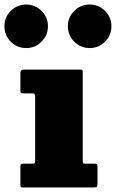

<svg xmlns="http://www.w3.org/2000/svg" viewBox="-70 -827 512 847"><path d="M325.5 -615Q285.5 -615 257.5 -643.2Q229.5 -671.5 229.5 -711Q229.5 -751 257.5 -779Q285.5 -807 325.5 -807Q365 -807 393.2 -779Q421.5 -751 421.5 -711Q421.5 -671.5 393.2 -643.2Q365 -615 325.5 -615ZM45.5 -615Q5.5 -615 -22.5 -643.2Q-50.5 -671.5 -50.5 -711Q-50.5 -751 -22.5 -779Q5.5 -807 45.5 -807Q85 -807 113.2 -779Q141.5 -751 141.5 -711Q141.5 -671.5 113.2 -643.2Q85 -615 45.5 -615ZM75.5 -415H33Q20 -415 20 -425V-506Q20 -520 35 -520H282.5Q289.5 -520 292.2 -518.5Q295 -517 295 -510V-117.5Q295 -110 296.5 -107.5Q298 -105 305.5 -105H346Q354.5 -105 357.2 -103.2Q360 -101.5 360 -93V-15.5Q360 -4.5 356.2 -2.2Q352.5 0 341 0H32Q24.5 0 22.2 -2.2Q20 -4.5 20 -12.5V-90.5Q20 -100 22.2 -102.5Q24.5 -105 33.5 -105H72Q80 -105 82.5 -106.5Q85 -108 85 -116V-402Q85 -415 75.5 -415Z"/></svg>

Font: Besley* Narrow Fatface
Style: Regular
Weight: 900
Width: 4
Designer: Owen Earl
Foundry: indestructible type*
Version: Version 3.000; ttfautohint (v1.8.3)